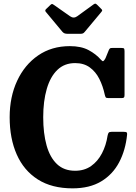

<svg xmlns="http://www.w3.org/2000/svg" viewBox="-20 -1018 745 1053"><path d="M33 -375Q33 -486.5 74 -574.8Q115 -663 189.2 -714Q263.5 -765 363 -765Q425.5 -765 466.2 -743Q507 -721 533 -691Q542 -680.5 546.5 -682.8Q551 -685 558.5 -698.5L577.5 -745Q581 -751 583.8 -753Q586.5 -755 597 -755H645.5Q658 -755 660.5 -751.5Q663 -748 663 -736V-497.5Q663 -486.5 659.8 -483.2Q656.5 -480 644.5 -480H576Q562.5 -480 559.8 -484.2Q557 -488.5 554.5 -499Q544.5 -546 524.8 -585.2Q505 -624.5 472.5 -648.2Q440 -672 392 -672Q333.5 -672 294.8 -634.8Q256 -597.5 236.5 -530.5Q217 -463.5 217 -375Q217 -286.5 235.5 -220.5Q254 -154.5 292.5 -118Q331 -81.5 392 -81.5Q443 -81.5 479.8 -107.5Q516.5 -133.5 539.2 -177.2Q562 -221 570 -274Q572.5 -286.5 576.5 -290.8Q580.5 -295 592 -295H658.5Q671 -295 674.5 -292Q678 -289 677 -279.5Q668.5 -194.5 633.5 -128Q598.5 -61.5 535 -23.2Q471.5 15 378 15Q264 15 187.2 -34Q110.5 -83 71.8 -170.8Q33 -258.5 33 -375ZM321.5 -844.5 232.5 -951.5Q223.5 -960.5 233.5 -969L256.5 -991Q263 -997 266 -996.2Q269 -995.5 276.5 -990.5L364 -929Q384 -915 403 -928.5L494 -994.5Q500.5 -999 504.2 -997.8Q508 -996.5 514 -990.5L533.5 -971Q540 -965 540.5 -961.8Q541 -958.5 535.5 -952L444.5 -843Q439.5 -837 434.8 -834.8Q430 -832.5 418.5 -832.5H352.5Q339.5 -832.5 333 -835.5Q326.5 -838.5 321.5 -844.5Z"/></svg>

Font: Besley* Narrow
Style: Bold
Weight: 700
Width: 4
Designer: Owen Earl
Foundry: indestructible type*
Version: Version 3.000; ttfautohint (v1.8.3)